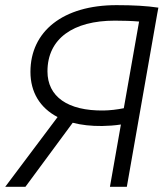

<svg xmlns="http://www.w3.org/2000/svg" viewBox="-26 -723 633 743"><path d="M369.1 -235.4C391.6 -235.8 416.5 -237.3 441.9 -241.2L399.4 0H464.8L582.5 -669.9L586.9 -693.4C542 -700.2 489.7 -703.1 424.8 -703.1C218.3 -703.1 91.8 -602.1 91.8 -444.8C91.8 -366.7 128.4 -305.7 196.8 -270L-5.9 0H72.3L255.4 -248C288.6 -239.3 326.7 -234.9 369.1 -235.4ZM453.1 -304.2C425.8 -298.8 400.4 -295.9 375 -295.4C235.4 -293.5 157.7 -349.6 157.7 -446.8C157.7 -573.7 257.3 -643.1 418 -643.1C452.6 -643.1 483.9 -642.1 512.2 -639.6Z"/></svg>

Font: Cascadia Code NF Light
Style: Italic
Weight: 300
Italic angle: -10°
Monospace: yes
Designer: Aaron Bell
Foundry: Saja Typeworks
Version: Version 2404.023